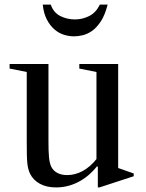

<svg xmlns="http://www.w3.org/2000/svg" viewBox="-20 -810 638 840"><path d="M327 -510 402 -495V-114C384 -91.3 364 -74 342 -62C320 -50 297.3 -44 274 -44C256.7 -44 242 -47.3 230 -54C218 -60.7 209.3 -69.7 204 -81C199.3 -91 196.2 -104.3 194.5 -121C192.8 -137.7 192 -161.7 192 -193V-530H22V-510L97 -495V-193C97 -169.7 97.2 -150.3 97.5 -135C97.8 -119.7 98.5 -106.8 99.5 -96.5C100.5 -86.2 102 -77.5 104 -70.5C106 -63.5 108.3 -57 111 -51C120.3 -31.7 134.8 -16.7 154.5 -6C174.2 4.7 197.7 10 225 10C259 10 291.3 2.2 322 -13.5C352.7 -29.2 380 -52 404 -82L408 -81V10H415L565 -39V-51L497 -75V-530H327ZM202 -790H167C169.7 -764 175.7 -742.2 185 -724.5C194.3 -706.8 205.3 -692.5 218 -681.5C230.7 -670.5 244.5 -662.7 259.5 -658C274.5 -653.3 289.3 -651 304 -651C314.7 -651 326.8 -652.5 340.5 -655.5C354.2 -658.5 367.8 -664.7 381.5 -674C395.2 -683.3 408.2 -697.2 420.5 -715.5C432.8 -733.8 443 -758.7 451 -790H417C405.7 -766.7 390.2 -750 370.5 -740C350.8 -730 330 -725 308 -725C284.7 -725 263.2 -730 243.5 -740C223.8 -750 210 -766.7 202 -790Z"/></svg>

Font: Libre Caslon Text
Style: Regular
Weight: 400
Designer: Pablo Impallari, Rodrigo Fuenzalida
Foundry: Pablo Impallari, Rodrigo Fuenzalida
Version: Version 1.000; ttfautohint (v0.93) -l 8 -r 50 -G 200 -x 14 -